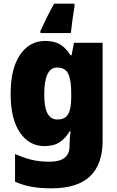

<svg xmlns="http://www.w3.org/2000/svg" viewBox="-20 -786 639 1046"><path d="M226 -563Q277 -563 309.5 -542.5Q342 -522 364 -485H370L383 -553H539V-17Q539 108 471 174Q403 240 259 240Q199 240 152 231.5Q105 223 62 204V53Q110 74 152.5 84.5Q195 95 250 95Q359 95 359 10V1Q359 -13 360.5 -32.5Q362 -52 365 -70H359Q338 -34 306 -12Q274 10 222 10Q139 10 88.5 -64Q38 -138 38 -275Q38 -413 89.5 -488Q141 -563 226 -563ZM291 -418Q221 -418 221 -272Q221 -200 239 -167.5Q257 -135 293 -135Q335 -135 351.5 -164.5Q368 -194 368 -256V-281Q368 -349 352 -383.5Q336 -418 291 -418ZM386 -752Q380 -716 374.5 -676.5Q369 -637 366 -606H200V-617Q217 -654 234.5 -689.5Q252 -725 275 -766H386Z"/></svg>

Font: Noto Sans Lao Looped SemiCondensed Black
Style: Regular
Weight: 900
Width: 4
Designer: Mark Frömberg, Ben Mitchell
Foundry: The Fontpad Ltd
Version: Version 1.002; ttfautohint (v1.8.4.7-5d5b)